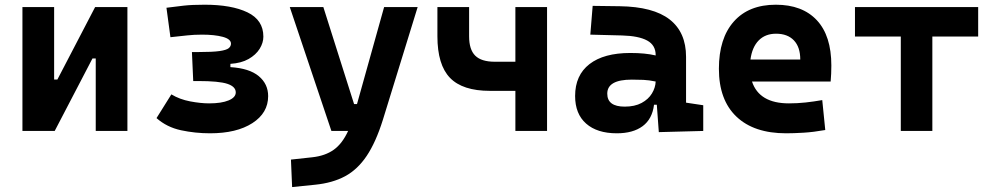

<svg xmlns="http://www.w3.org/2000/svg" viewBox="-20 -547 4142 802"><path d="M73.7 0V-517.6H206.1V-214.8H219.7L377.4 -517.6H512.2V0H379.9V-302.7H366.2L208.5 0Z M857.4 9.8Q795.4 9.8 736.1 -2.9Q676.8 -15.6 633.8 -53.7L695.8 -152.8Q730.5 -131.8 774.4 -123.5Q818.4 -115.2 853.5 -115.2Q905.3 -115.2 935.1 -127.7Q964.8 -140.1 964.8 -161.1Q964.8 -185.1 929.9 -196.8Q895 -208.5 807.6 -208.5H787.1L781.7 -329.6H809.1Q868.2 -329.6 897 -333.7Q925.8 -337.9 935.3 -345.7Q944.8 -353.5 944.8 -364.7Q944.8 -383.8 910.6 -393.1Q876.5 -402.3 824.2 -402.3Q790 -402.3 762.7 -399.2Q735.4 -396 691.9 -391.6L675.3 -514.6Q713.4 -519.5 747.3 -523.4Q781.2 -527.3 835 -527.3Q947.3 -527.3 1013.7 -495.4Q1080.1 -463.4 1080.1 -394Q1080.1 -368.2 1064.5 -343Q1048.8 -317.9 1018.3 -300.5Q987.8 -283.2 942.4 -280.3V-266.6Q1021.5 -261.7 1060.8 -229Q1100.1 -196.3 1100.1 -145.5Q1100.1 -75.2 1034.2 -32.7Q968.3 9.8 857.4 9.8Z M1200.2 234.4 1195.3 119.6 1284.7 109.9Q1338.4 104 1374 78.6Q1409.7 53.2 1434.1 0H1364.3L1190.4 -517.6H1330.6L1459 -112.3H1471.2L1584.5 -517.6H1724.6L1579.1 -45.9Q1549.8 47.4 1511.7 104.2Q1473.6 161.1 1421.4 189.2Q1369.1 217.3 1296.4 224.6Z M2026.4 -167.5Q1912.1 -167.5 1859.6 -221.9Q1807.1 -276.4 1807.1 -395.5V-517.6H1939.5V-395.5Q1939.5 -339.8 1965.1 -314.5Q1990.7 -289.1 2046.9 -289.1H2132.8V-517.6H2265.1V0H2132.8V-167.5Z M2731.9 4.9 2723.6 -109.4H2711.9Q2704.6 -49.8 2664.3 -20Q2624 9.8 2556.6 9.8Q2474.1 9.8 2428.2 -30.8Q2382.3 -71.3 2382.3 -146Q2382.3 -232.9 2442.4 -279.3Q2502.4 -325.7 2612.8 -325.7Q2645 -325.7 2670.2 -323.2Q2695.3 -320.8 2718.8 -315.4V-316.9Q2718.8 -358.4 2683.3 -377.7Q2647.9 -397 2578.1 -398.9L2445.8 -402.3L2455.6 -522.5L2568.4 -521Q2709 -519 2777.3 -465.6Q2845.7 -412.1 2845.7 -309.6V-118.2L2917.5 -107.4V0ZM2718.8 -206.5Q2690.4 -212.4 2667.5 -213.4Q2644.5 -214.4 2619.1 -214.4Q2516.6 -214.4 2516.6 -155.8Q2516.6 -101.6 2589.4 -101.6Q2631.3 -101.6 2659.9 -116.9Q2688.5 -132.3 2703.1 -156.5Q2717.8 -180.7 2718.8 -206.5Z M3263.7 9.8Q3129.4 9.8 3056.2 -59.8Q2982.9 -129.4 2982.9 -259.8Q2982.9 -386.7 3045.2 -457Q3107.4 -527.3 3220.7 -527.3Q3331.5 -527.3 3392.1 -462.4Q3452.6 -397.5 3452.6 -273.4Q3452.6 -238.3 3449.7 -206.5H3121.1Q3151.4 -115.2 3275.4 -115.2Q3310.5 -115.2 3344.7 -118.9Q3378.9 -122.6 3414.6 -128.9L3427.2 -3.9Q3377.4 4.9 3336.4 7.3Q3295.4 9.8 3263.7 9.8ZM3114.7 -298.3H3322.8Q3322.8 -350.6 3296.1 -378.4Q3269.5 -406.2 3221.7 -406.2Q3176.8 -406.2 3149.2 -378.2Q3121.6 -350.1 3114.7 -298.3Z M3742.7 0V-394.5H3551.3V-517.6H4065.9V-394.5H3874.5V0Z"/></svg>

Font: Cascadia Mono PL
Style: Bold
Weight: 700
Monospace: yes
Designer: Aaron Bell
Foundry: Saja Typeworks
Version: Version 2404.023; ttfautohint (v1.8.4)